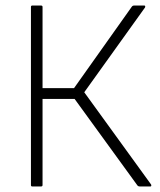

<svg xmlns="http://www.w3.org/2000/svg" viewBox="-20 -675 578 695"><path d="M97 0Q92 0 92 -5V-650Q92 -655 97 -655H128Q134 -655 134 -650V-356H248L458 -652Q461 -655 465 -655H502Q505 -655 505.5 -653Q506 -651 505 -648L285 -341L527 -7Q528 -4 527.5 -2Q527 0 524 0H486Q481 0 478 -3L250 -317H134V-5Q134 0 128 0Z"/></svg>

Font: Sofia Sans Semi Condensed ExtraLight
Style: Regular
Weight: 250
Version: Version 4.100